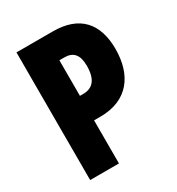

<svg xmlns="http://www.w3.org/2000/svg" viewBox="-171 -822 857 930"><g transform="rotate(-30 257.0 -357.0)"><path d="M265 -714H61V0H222V-241H257C414 -241 485 -346 485 -489C485 -633 412 -714 265 -714ZM250 -577C300 -577 324 -548 324 -488C324 -409 292 -378 240 -378H222V-577Z"/></g></svg>

Font: Noto Sans Bengali ExtraCondensed ExtraBold
Style: Regular
Weight: 800
Width: 2
Designer: Joana Ranito - Universal Thirst; Jelle Bosma - Monotype Design Team
Foundry: Universal Thirst ehf.
Version: Version 3.000